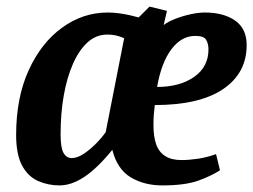

<svg xmlns="http://www.w3.org/2000/svg" viewBox="-20 -553 769 583"><path d="M161 10Q126 10 95.5 -3.5Q65 -17 47 -50.5Q29 -84 29 -143Q29 -256 67 -339.5Q105 -423 168.5 -469Q232 -515 307 -515Q325 -515 342.5 -512.5Q360 -510 375.5 -506.5Q391 -503 401 -500L434 -533L487 -520L477 -477Q490 -487 511.5 -495.5Q533 -504 557.5 -509.5Q582 -515 602 -515Q659 -515 694 -490.5Q729 -466 729 -416Q729 -331 657.5 -282.5Q586 -234 450 -234Q448 -217 447 -204.5Q446 -192 446 -172Q446 -139 454 -115.5Q462 -92 481 -79.5Q500 -67 531 -67Q554 -67 581 -71Q608 -75 636 -85L648 -36Q624 -20 583.5 -5Q543 10 473 10Q418 10 377 -14.5Q336 -39 321 -98Q291 -61 263.5 -37Q236 -13 210.5 -1.5Q185 10 161 10ZM198 -73Q215 -73 235 -86.5Q255 -100 273 -118.5Q291 -137 301 -152L357 -437Q343 -443 331.5 -445.5Q320 -448 306 -448Q272 -448 246 -424.5Q220 -401 201.5 -359Q183 -317 173.5 -262.5Q164 -208 164 -145Q164 -104 173 -88.5Q182 -73 198 -73ZM457 -289Q526 -289 569.5 -319.5Q613 -350 613 -403Q613 -420 606 -432Q599 -444 573 -444Q531 -444 500.5 -403.5Q470 -363 457 -289Z"/></svg>

Font: Manuale
Style: Italic
Weight: 400
Italic angle: -11°
Designer: Eduardo Tunni / Pablo Cosgaya
Foundry: Eduardo Tunni / Pablo Cosgaya
Version: Version 1.002